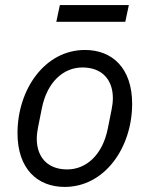

<svg xmlns="http://www.w3.org/2000/svg" viewBox="-20 -725 590 757"><path d="M202 -639H474L488 -705H216ZM235 12C393 12 501 -143 501 -316C501 -456 423 -528 315 -528C157 -528 49 -373 49 -200C49 -60 127 12 235 12ZM245 -57C167 -57 125 -106 125 -178C125 -193 127 -208 130 -223L145 -298C166 -403 231 -459 305 -459C383 -459 425 -410 425 -338C425 -323 423 -308 420 -293L405 -218C384 -113 319 -57 245 -57Z"/></svg>

Font: Braiins Sans
Style: Italic
Weight: 400
Italic angle: -11.31°
Designer: Mike Abbink, Paul van der Laan, Pieter van Rosmalen, Jiri Chlebus, Lubos Buracinsky
Foundry: Bold Monday, Sudetype
Version: Version 1.000;hotconv 1.0.109;makeotfexe 2.5.65596